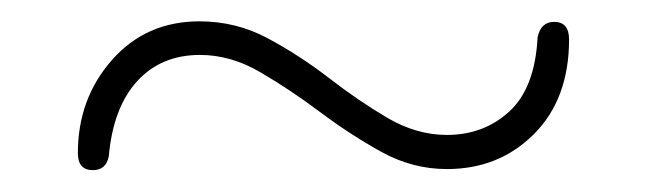

<svg xmlns="http://www.w3.org/2000/svg" viewBox="-20 -439 606 180"><path d="M399 -280.5Q366.5 -280.5 337.2 -296.8Q308 -313 280 -334Q252 -355 224.2 -371.2Q196.5 -387.5 167.5 -387.5Q131 -387.5 108.5 -362.8Q86 -338 82 -292.5Q79.5 -279.5 67 -279.5Q53 -279.5 53 -295.5Q53 -346.5 85 -382.8Q117 -419 167 -419Q201.5 -419 231.2 -403Q261 -387 288.5 -365.8Q316 -344.5 343.2 -328.5Q370.5 -312.5 399 -312.5Q433.5 -312.5 457.5 -334.5Q481.5 -356.5 484 -404Q487 -418.5 499.5 -418.5Q513.5 -418.5 513.5 -402Q513.5 -346.5 480.8 -313.5Q448 -280.5 399 -280.5Z"/></svg>

Font: Fraunces 72pt S000
Style: Regular
Weight: 400
Version: Version 1.000; ttfautohint (v1.8.3)